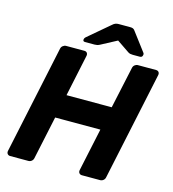

<svg xmlns="http://www.w3.org/2000/svg" viewBox="-128 -1006 1001 1112"><g transform="rotate(15 372.0 -450.5)"><path d="M36 0Q26 0 20 -7Q14 -14 16 -25L154 -675Q156 -686 165 -693Q174 -700 184 -700H293Q304 -700 309.5 -693Q315 -686 313 -675L260 -425H531L585 -675Q587 -686 595.5 -693Q604 -700 614 -700H723Q734 -700 739.5 -693Q745 -686 743 -675L605 -25Q603 -14 594.5 -7Q586 0 575 0H466Q456 0 450 -7Q444 -14 446 -25L501 -283H230L175 -25Q173 -14 164.5 -7Q156 0 145 0ZM284 -750Q270 -750 272 -763Q273 -771 280 -777L406 -884Q418 -895 426.5 -898Q435 -901 444 -901H515Q525 -901 532 -898Q539 -895 546 -884L626 -778Q631 -772 629 -764Q627 -750 612 -750H570Q562 -750 555 -751.5Q548 -753 542 -757L467 -808L371 -757Q363 -753 356 -751.5Q349 -750 341 -750Z"/></g></svg>

Font: Rubik SemiBold
Style: Italic
Weight: 600
Italic angle: -12°
Designer: Hubert and Fischer
Foundry: Hubert and Fischer
Version: Version 2.300;gftools[0.9.30]